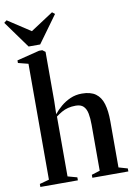

<svg xmlns="http://www.w3.org/2000/svg" viewBox="-150 -1102 811 1169"><g transform="rotate(-10 256.0 -517.5)"><path d="M61 -34.5V-751L-1.5 -767V-783L138 -818H158L176 -804.5V-499.5L174 -419.5Q192.5 -443 218.5 -465Q244.5 -487 277.2 -501.5Q310 -516 349 -516Q403 -516 434 -493.5Q465 -471 478 -427.5Q491 -384 491 -320.5V-34.5L546 -18.5V0H323.5V-18.5L375 -34.5V-318.5Q375 -359 369.2 -388.5Q363.5 -418 347.2 -434Q331 -450 299.5 -450Q273.5 -450 252 -444.5Q230.5 -439 212.2 -428.5Q194 -418 176 -404.5V-34.5L234 -18.5V0H2V-18.5ZM80 -854.5 -41 -1022 -24.5 -1035 116 -943 256.5 -1035 273 -1022 151.5 -854.5Z"/></g></svg>

Font: Merriweather 144pt SemiBold
Style: Regular
Weight: 600
Version: Version 2.100